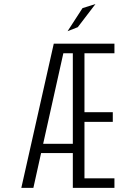

<svg xmlns="http://www.w3.org/2000/svg" viewBox="-20 -912 640 932"><path d="M83.5 0 241 -700H535.5V-653.5H390V-367.5H527.5V-320.5H390V-46.5H535.5V0H333.5V-169H179.5L142 0ZM333.5 -653.5H287.5L189.5 -214H333.5ZM308 -760.5 380.5 -872.5 443.5 -892.5 357.5 -780Z"/></svg>

Font: Trispace Condensed ExtraLight
Style: Regular
Weight: 200
Width: 3
Designer: Tyler Finck
Foundry: Etcetera Type Company
Version: Version 1.210; ttfautohint (v1.8.3)